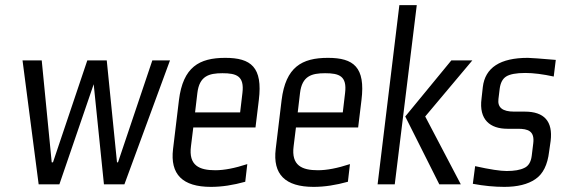

<svg xmlns="http://www.w3.org/2000/svg" viewBox="-20 -720 2191 750"><path d="M644 -484H575L441 -86H437L397 -484H321L187 -86H182L143 -484H68L131 0H212L346 -391L386 0H466Z M860 -494C758 -494 695 -458 679 -329L656 -138C644 -39 693 10 804 10C847 10 891 3 938 -10L946 -79C897 -63 856 -55 821 -55C759 -55 716 -73 726 -149L735 -222H978L991 -329C1007 -458 960 -494 860 -494ZM849 -434C904 -434 935 -423 927 -357L918 -281H742L751 -357C759 -423 796 -434 849 -434Z M1261 -494C1159 -494 1096 -458 1080 -329L1057 -138C1045 -39 1094 10 1205 10C1248 10 1292 3 1339 -10L1347 -79C1298 -63 1257 -55 1222 -55C1160 -55 1117 -73 1127 -149L1136 -222H1379L1392 -329C1408 -458 1361 -494 1261 -494ZM1250 -434C1305 -434 1336 -423 1328 -357L1319 -281H1143L1152 -357C1160 -423 1197 -434 1250 -434Z M1780 0 1641 -265 1825 -484H1743L1563 -265L1696 0ZM1522 0 1608 -700H1540L1455 0Z M1962 -217H2003C2043 -217 2069 -208 2063 -160L2057 -111C2054 -87 2044 -71 2028 -64C2012 -56 1989 -52 1959 -52C1935 -52 1894 -58 1836 -71L1827 -2C1870 6 1911 10 1950 10C2001 10 2042 0 2071 -20C2101 -40 2119 -76 2125 -128L2131 -170C2140 -246 2106 -284 2030 -284H1988C1943 -284 1923 -300 1927 -333L1932 -374C1935 -396 1943 -412 1957 -421C1971 -430 1996 -435 2032 -435C2064 -435 2102 -430 2143 -421L2151 -486C2091 -491 2054 -494 2042 -494C1934 -494 1875 -456 1866 -380L1861 -335C1850 -252 1895 -217 1962 -217Z"/></svg>

Font: Gamestation Condensed
Style: Italic
Weight: 400
Width: 3
Designer: Jonas Hecksher
Foundry: Jonas Hecksher, Playtypeª, e-types AS
Version: Version 1.003